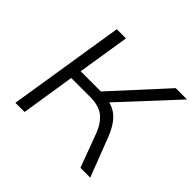

<svg xmlns="http://www.w3.org/2000/svg" viewBox="-166 -899 1094 1094"><g transform="rotate(45 381.0 -352.5)"><path d="M84 0 196 -705H270L220 -390H400L367 -373L671 -705H762L444 -362L422 -386Q467 -382 498.5 -365Q530 -348 552.5 -317.5Q575 -287 593 -244L687 0H608L531 -207Q507 -267 468 -296Q429 -325 360 -325H209L158 0Z"/></g></svg>

Font: Nunito Sans 7pt SemiExpanded Light
Style: Italic
Weight: 300
Width: 6
Italic angle: -9°
Designer: Vernon Adams
Foundry: Vernon Adams
Version: Version 3.101;gftools[0.9.27]